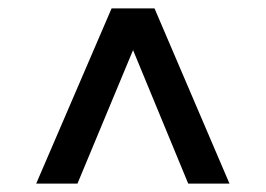

<svg xmlns="http://www.w3.org/2000/svg" viewBox="-20 -578 631 456"><path d="M525 -142 347 -558H245L66 -142H164L296 -459L427 -142Z"/></svg>

Font: Montserrat Lite SemiBold
Style: Regular
Weight: 600
Designer: Julieta Ulanovsky
Foundry: Julieta Ulanovsky
Version: Version 7.200;PS 007.200;hotconv 1.0.88;makeotf.lib2.5.64775